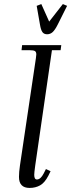

<svg xmlns="http://www.w3.org/2000/svg" viewBox="-20 -926 353 953"><path d="M74.2 -47.9Q74.2 -71.8 79.1 -105L158.2 -637.2Q160.2 -650.9 160.2 -655.8Q160.2 -668.5 153.3 -672.6Q146.5 -676.8 127.9 -676.8H86.9L89.8 -702.1H284.2L280.8 -676.8H237.8L154.8 -104Q149.9 -68.8 149.9 -58.1Q149.9 -35.2 163.1 -35.2Q181.6 -35.2 196.8 -64.9L208 -86.9L231 -76.2L220.2 -54.2Q202.1 -19 179.2 -6.1Q156.2 6.8 127 6.8Q74.2 6.8 74.2 -47.9ZM162.1 -897 185.1 -905.8 224.1 -818.8 292 -905.8 313 -897 267.1 -805.2Q253.4 -777.8 241.5 -766.8Q229.5 -755.9 213.9 -755.9Q198.2 -755.9 190.4 -766.8Q182.6 -777.8 178.2 -805.2Z"/></svg>

Font: Dihjauti
Style: Italic
Weight: 400
Italic angle: -9°
Designer: T. Christopher White
Version: Version 3.0.0